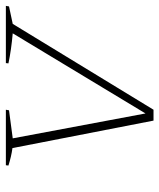

<svg xmlns="http://www.w3.org/2000/svg" viewBox="16 -594 556 671"><g transform="rotate(90 294.5 -258.0)"><path d="M380 -516 476 -23Q491 -21 506 -17.5Q521 -14 537 -9L536 0H342L344 -11L442 -24L355 -488L75 -24Q132 -19 180 -9L179 0H-21L-19 -11L42 -24L342 -516Z"/></g></svg>

Font: Piazzolla SC Thin
Style: Italic
Weight: 100
Italic angle: -11.3°
Designer: Juan Pablo del Peral
Foundry: Huerta Tipografica
Version: Version 1.330